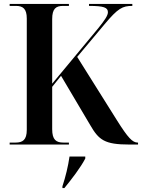

<svg xmlns="http://www.w3.org/2000/svg" viewBox="-20 -734 721 975"><path d="M29 0H330V-10H302C265 -10 245 -24 245 -78V-293L290 -349L438 -99C482 -23 511 0 637 0H681V-10H679C653 -10 630 -34 574 -123L372 -445L512 -612C579 -692 602 -704 652 -704V-714H432V-704C507 -704 528 -696 528 -672C528 -655 512 -632 480 -592L245 -309V-637C245 -690 264 -704 300 -704H330V-714H29V-704H61C96 -704 116 -690 116 -640V-75C116 -23 95 -10 59 -10H29ZM297 212V221H307C343 177 390 116 413 71V61H333C326 110 313 164 297 212Z"/></svg>

Font: Noto Serif Display SemiCondensed SemiBold
Style: Regular
Weight: 600
Width: 4
Designer: Monotype Design Team
Foundry: Monotype Imaging Inc.
Version: Version 2.009